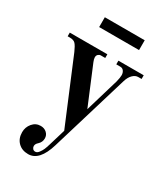

<svg xmlns="http://www.w3.org/2000/svg" viewBox="-214 -747 951 1084"><g transform="rotate(30 262.0 -205.0)"><path d="M12 -450V-474H257V-450H228Q219 -450 211.5 -443Q204 -436 204 -424Q204 -413 211 -396L314 -149L379 -368Q386 -396 386 -412Q386 -427 378 -438.5Q370 -450 355 -450H329V-474H494V-450H472Q454 -450 437.5 -434Q421 -418 412 -388L260 117Q224 238 151 238Q110 238 85 213Q60 188 60 147Q60 114 81 89Q102 64 134 64Q158 64 173.5 78.5Q189 93 189 114Q189 139 170 156Q156 168 156 182Q156 191 162 198.5Q168 206 179 206Q191 206 201.5 192Q212 178 217.5 165Q223 152 229 132L262 22L89 -392Q75 -424 63.5 -437Q52 -450 27 -450ZM140 -584V-648H400V-584Z"/></g></svg>

Font: Old Standard TT
Style: Bold
Weight: 700
Designer: Alexey Kryukov <alexios@thessalonica.org.ru>
Version: Version 2.2